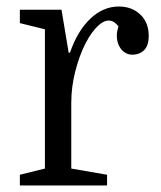

<svg xmlns="http://www.w3.org/2000/svg" viewBox="-20 -570 494 590"><path d="M344 -489Q341 -478 340 -473Q339 -468 339 -462Q339 -447 343 -436Q347 -425 353.5 -417.5Q360 -410 368.5 -406Q377 -402 386 -402Q398 -402 407 -405.5Q416 -409 423 -416Q430 -423 433.5 -434Q437 -445 437 -460Q437 -501 411 -525.5Q385 -550 345 -550Q297 -550 257.5 -512.5Q218 -475 195 -408H191L169 -540H41V-499L118 -480V-52L41 -33V0H309V-33L199 -52V-254Q199 -303 211.5 -351.5Q224 -400 243 -437Q262 -474 284.5 -493.5Q307 -513 327 -504Q331 -502 335.5 -498Q340 -494 344 -489Z"/></svg>

Font: GradeGX
Style: Regular
Weight: 100
Width: 1
Designer: Adam Twardoch
Foundry: Adam Twardoch
Version: Version 2.002; DEVELOPMENT